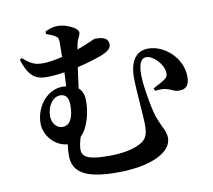

<svg xmlns="http://www.w3.org/2000/svg" viewBox="-90 -903 1180 1066"><g transform="rotate(-10 500.0 -370.5)"><path d="M232 -243C197 -243 173 -276 173 -313C173 -366 203 -418 249 -418C281 -418 295 -394 295 -357C295 -294 279 -243 232 -243ZM385 -363C385 -398 375 -422 356 -438L372 -555C429 -568 478 -584 508 -595C553 -612 568 -630 568 -649C568 -690 529 -694 493 -694C486 -694 443 -671 387 -652L393 -681C399 -715 414 -722 414 -745C414 -768 349 -800 302 -800C273 -800 253 -792 230 -781V-767C250 -760 268 -753 280 -745C295 -736 297 -728 297 -706L296 -626C260 -618 220 -610 190 -610C146 -610 124 -615 74 -659L62 -651C90 -567 120 -531 192 -531C225 -531 260 -534 294 -540L290 -462L270 -463C180 -463 114 -374 114 -283C114 -215 171 -148 243 -143C240 -124 238 -103 238 -80C238 15 309 59 488 59C679 59 797 -1 797 -81C797 -122 778 -134 750 -213C733 -264 711 -396 711 -450C711 -519 728 -544 756 -544C794 -544 851 -487 851 -437C851 -423 848 -415 836 -406C821 -395 791 -378 766 -366L772 -351C856 -363 861 -328 905 -329C954 -330 962 -363 962 -398C962 -505 864 -589 775 -589C711 -589 669 -545 669 -442C669 -370 684 -227 684 -173C684 -110 666 -90 633 -73C599 -54 539 -40 461 -40C367 -40 307 -49 307 -101C307 -120 312 -145 321 -172C367 -216 385 -303 385 -363Z"/></g></svg>

Font: Noto Serif CJK TC
Style: Bold
Weight: 700
Designer: Ryoko NISHIZUKA 西塚涼子 (kana & ideographs); Frank Grießhammer (Latin, Greek & Cyrillic); Wenlong ZHANG 张文龙 (bopomofo); San
Foundry: Adobe
Version: Version 2.001;hotconv 1.1.0;makeotfexe 2.6.0